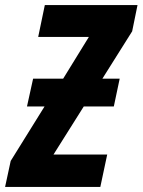

<svg xmlns="http://www.w3.org/2000/svg" viewBox="-60 -734 560 754"><path d="M-40 0 -18 -102 115 -316H46L70 -425H188L289 -589H90L116 -714H480L459 -611L342 -425H410L387 -316H269L150 -127H361L334 0Z"/></svg>

Font: Noto Sans ExtraCondensed ExtraBold
Style: Italic
Weight: 800
Width: 2
Italic angle: -12°
Designer: Monotype Design Team
Foundry: Monotype Imaging Inc.
Version: Version 2.013; ttfautohint (v1.8.4.7-5d5b)